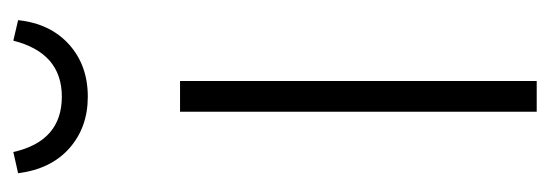

<svg xmlns="http://www.w3.org/2000/svg" viewBox="-282 -524 806 281"><g transform="rotate(-90 120.5 -383.0)"><path d="M143 -522V0H98V-522ZM8 -759 39 -766Q55 -695 120 -695Q184 -695 202 -766L232 -759Q227 -712 196.5 -684.5Q166 -657 120 -657Q75 -657 44.5 -684Q14 -711 8 -759Z"/></g></svg>

Font: Fira Sans Condensed ExtraLight
Style: Regular
Weight: 275
Width: 3
Designer: Carrois Corporate & Edenspiekermann AG
Foundry: Carrois Corporate GbR & Edenspiekermann AG
Version: Version 4.203